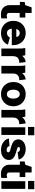

<svg xmlns="http://www.w3.org/2000/svg" viewBox="1695 -2455 770 4200"><g transform="rotate(90 2080.0 -355.0)"><path d="M92.8 -175.8V-404.8H22V-508.8L92.8 -522.9L141.1 -662.1H262.2V-522.9H362.8V-399.9H262.2V-176.8Q262.2 -117.2 319.8 -117.2Q336.4 -117.2 381.8 -126V1Q344.2 9.8 294.9 9.8Q199.2 9.8 146 -43Q92.8 -95.7 92.8 -175.8Z M436 -262.2Q436 -381.3 510 -456.8Q584 -532.2 701.7 -532.2Q817.9 -532.2 892.3 -456.5Q966.8 -380.9 966.8 -262.2V-228H606Q612.8 -177.7 637.9 -149.9Q663.1 -122.1 701.7 -122.1Q732.4 -122.1 760 -139.4Q787.6 -156.7 801.8 -186L955.6 -144Q934.1 -76.7 865.2 -34.4Q796.4 7.8 701.7 7.8Q584 7.8 510 -67.4Q436 -142.6 436 -262.2ZM701.7 -401.9Q669.9 -401.9 647.2 -382.3Q624.5 -362.8 612.8 -327.1H788.6Q784.7 -360.8 761 -381.3Q737.3 -401.9 701.7 -401.9Z M1030.8 -522.9H1189.9Q1194.8 -503.4 1201.7 -455.1Q1228.5 -489.7 1264.6 -510.3Q1300.8 -530.8 1337.9 -530.8L1354.5 -391.1Q1286.6 -395 1247.6 -360.6Q1208.5 -326.2 1208.5 -250V0H1041.5V-359.9Q1041.5 -425.3 1039.3 -457.3Q1037.1 -489.3 1030.8 -522.9Z M1410.6 -522.9H1569.8Q1574.7 -503.4 1581.5 -455.1Q1608.4 -489.7 1644.5 -510.3Q1680.7 -530.8 1717.8 -530.8L1734.4 -391.1Q1666.5 -395 1627.4 -360.6Q1588.4 -326.2 1588.4 -250V0H1421.4V-359.9Q1421.4 -425.3 1419.2 -457.3Q1417 -489.3 1410.6 -522.9Z M2304.7 -262.2Q2304.7 -143.6 2229.7 -67.9Q2154.8 7.8 2039.6 7.8Q1923.3 7.8 1848.6 -67.6Q1773.9 -143.1 1773.9 -262.2Q1773.9 -381.8 1848.4 -457Q1922.9 -532.2 2039.6 -532.2Q2154.8 -532.2 2229.7 -456.8Q2304.7 -381.3 2304.7 -262.2ZM1941.9 -262.2Q1941.9 -196.3 1968.3 -158.2Q1994.6 -120.1 2039.6 -120.1Q2084 -120.1 2110.4 -158.4Q2136.7 -196.8 2136.7 -262.2Q2136.7 -325.7 2110.4 -363.8Q2084 -401.9 2039.6 -401.9Q1994.6 -401.9 1968.3 -364Q1941.9 -326.2 1941.9 -262.2Z M2373.5 -522.9H2532.7Q2537.6 -503.4 2544.4 -455.1Q2571.3 -489.7 2607.4 -510.3Q2643.6 -530.8 2680.7 -530.8L2697.3 -391.1Q2629.4 -395 2590.3 -360.6Q2551.3 -326.2 2551.3 -250V0H2384.3V-359.9Q2384.3 -425.3 2382.1 -457.3Q2379.9 -489.3 2373.5 -522.9Z M2764.2 0V-522.9H2931.2V0ZM2757.3 -583V-720.2H2938.5V-583Z M3241.2 -532.2Q3330.6 -532.2 3394.5 -486.8Q3458.5 -441.4 3470.2 -377L3308.1 -356Q3302.2 -379.4 3284.7 -393.3Q3267.1 -407.2 3241.2 -407.2Q3221.7 -407.2 3208.3 -399.2Q3194.8 -391.1 3194.8 -377.9Q3194.8 -363.8 3208.7 -355Q3222.7 -346.2 3251 -338.9Q3291 -328.1 3316.9 -319.8Q3342.8 -311.5 3371.8 -300Q3400.9 -288.6 3418.2 -275.9Q3435.5 -263.2 3450.7 -246.6Q3465.8 -230 3472.4 -208.5Q3479 -187 3479 -160.2Q3479 -88.4 3419.2 -40.3Q3359.4 7.8 3259.8 7.8Q3160.2 7.8 3091.3 -42.2Q3022.5 -92.3 3009.8 -164.1L3175.8 -179.2Q3179.7 -150.4 3202.4 -132.8Q3225.1 -115.2 3259.8 -115.2Q3286.1 -115.2 3299.1 -124.8Q3312 -134.3 3312 -150.9Q3312 -166.5 3299.6 -177Q3287.1 -187.5 3260.7 -194.8Q3228 -202.6 3206.3 -208.7Q3184.6 -214.8 3158 -224.1Q3131.3 -233.4 3114.3 -242.2Q3097.2 -251 3079.3 -264.2Q3061.5 -277.3 3051.5 -292.2Q3041.5 -307.1 3035.2 -326.9Q3028.8 -346.7 3028.8 -370.1Q3028.8 -442.4 3089.6 -487.3Q3150.4 -532.2 3241.2 -532.2Z M3583.5 -175.8V-404.8H3512.7V-508.8L3583.5 -522.9L3631.8 -662.1H3752.9V-522.9H3853.5V-399.9H3752.9V-176.8Q3752.9 -117.2 3810.5 -117.2Q3827.1 -117.2 3872.6 -126V1Q3835 9.8 3785.6 9.8Q3689.9 9.8 3636.7 -43Q3583.5 -95.7 3583.5 -175.8Z M3944.3 0V-522.9H4111.3V0ZM3937.5 -583V-720.2H4118.7V-583Z"/></g></svg>

Font: LT Superior Black
Style: Regular
Weight: 900
Designer: Daniel Lyons
Foundry: LyonsType
Version: Version 2.005